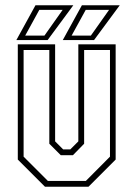

<svg xmlns="http://www.w3.org/2000/svg" viewBox="-20 -708 506 728"><path d="M150.5 0 47.5 -103V-540H189V-172L219.5 -141.5H246.5L277 -172V-540H418.5V-103L315.5 0ZM161.5 -22H305.5L397 -114V-518.5H299V-163L256.5 -119.5H210.5L167 -163V-518.5H69.5V-114ZM218 -556 290.5 -688H434L336.5 -556ZM42 -556 114.5 -688H258L160.5 -556ZM75.5 -573H148.5L217.5 -670.5H129ZM251.5 -573H324.5L393.5 -670.5H305Z"/></svg>

Font: Tourney Condensed ExtraLight
Style: Regular
Weight: 200
Width: 3
Designer: Tyler Finck
Foundry: Etcetera Type Co
Version: Version 1.010; ttfautohint (v1.8.3)